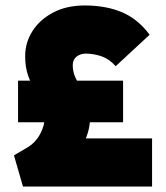

<svg xmlns="http://www.w3.org/2000/svg" viewBox="-20 -682 607 702"><path d="M72 -477Q72 -526 98.5 -568Q125 -610 174 -636Q223 -662 290 -662Q368 -662 426.5 -637Q485 -612 527 -555L403 -440Q380 -466 351.5 -476Q323 -486 293 -486Q274 -486 260 -475Q246 -464 246 -444Q246 -420 255.5 -399Q265 -378 277.5 -356.5Q290 -335 299.5 -309Q309 -283 309 -249Q309 -208 289.5 -166Q270 -124 242.5 -90.5Q215 -57 190 -39L157 -176H536V0H64L31 -114L77 -141Q109 -159 126.5 -191.5Q144 -224 144 -257Q144 -284 133 -306.5Q122 -329 108 -352Q94 -375 83 -405Q72 -435 72 -477ZM430 -235H46V-387H430Z"/></svg>

Font: Gabarito Black
Style: Regular
Weight: 900
Designer: Leandro Assis / Alvaro Franca / Felipe Casaprima
Foundry: Naipe Foundry
Version: Version 1.000